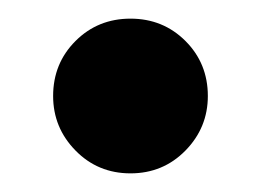

<svg xmlns="http://www.w3.org/2000/svg" viewBox="-20 -441 280 206"><path d="M120 -255Q85 -255 61 -279.5Q37 -304 37 -338Q37 -373 61 -397Q85 -421 120 -421Q155 -421 179 -397Q203 -373 203 -338Q203 -304 179 -279.5Q155 -255 120 -255Z"/></svg>

Font: Rethink Sans
Style: Bold
Weight: 700
Designer: The Rethink Sans project authors (Hans Thiessen). DM Sans designed by Colophon Foundry.
Foundry: Rethink Communications LLC
Version: Version 1.001